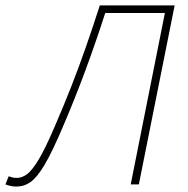

<svg xmlns="http://www.w3.org/2000/svg" viewBox="-66 -680 694 708"><path d="M-6 8Q-15 8 -25 6Q-35 4 -46 0L-34 -30Q-26 -27 -19.5 -25.5Q-13 -24 -4 -24Q15 -24 33.5 -37.5Q52 -51 76.5 -91.5Q101 -132 136 -214Q169 -290 197 -361.5Q225 -433 250.5 -506Q276 -579 302 -660H578L446 0H416L542 -632H322Q288 -526 249 -420.5Q210 -315 164 -208Q126 -119 98.5 -72.5Q71 -26 47 -9Q23 8 -6 8Z"/></svg>

Font: Source Sans 3
Style: Italic
Weight: 200
Italic angle: -11°
Designer: Paul D. Hunt
Foundry: Adobe
Version: Version 3.046;hotconv 1.0.118;makeotfexe 2.5.65603